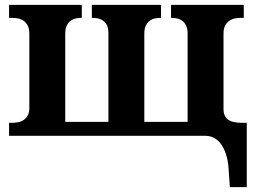

<svg xmlns="http://www.w3.org/2000/svg" viewBox="-20 -556 1050 786"><path d="M356 -536.1H639.2V-482.9H637.2Q627 -482.9 615.2 -480.7Q603.5 -478.5 593.8 -471.7Q584 -464.8 577.4 -452.1Q570.8 -439.5 570.8 -418V-57.1H748V-418Q748 -439.5 741.5 -452.1Q734.9 -464.8 725.1 -471.7Q715.3 -478.5 703.9 -480.7Q692.4 -482.9 682.1 -482.9H680.2V-536.1H978V-482.9H965.8Q955.1 -482.9 942.6 -480.7Q930.2 -478.5 919.7 -471.7Q909.2 -464.8 902.1 -452.1Q895 -439.5 895 -418V-109.9Q895 -92.3 900.9 -81.3Q906.7 -70.3 916.7 -64.2Q926.8 -58.1 939.7 -55.9Q952.6 -53.7 966.8 -53.2H990.2V210H920.9L916 137.2Q913.6 99.6 904.5 73.5Q895.5 47.4 882.6 31Q869.6 14.6 853.8 7.3Q837.9 0 821.8 0H17.1V-53.2H28.8Q39.6 -53.2 52 -55.2Q64.5 -57.1 75.2 -63.7Q85.9 -70.3 93 -82.3Q100.1 -94.2 100.1 -113.8V-418Q100.1 -439.5 93 -452.1Q85.9 -464.8 75.4 -471.7Q64.9 -478.5 52.5 -480.7Q40 -482.9 28.8 -482.9H17.1V-536.1H314.9V-482.9H313Q302.7 -482.9 291.3 -480.7Q279.8 -478.5 270 -471.7Q260.3 -464.8 253.7 -452.1Q247.1 -439.5 247.1 -418V-57.1H423.8V-421.9Q423.8 -441.9 417.2 -453.9Q410.6 -465.8 400.6 -472.4Q390.6 -479 379.2 -481Q367.7 -482.9 357.9 -482.9H356Z"/></svg>

Font: Droid Serif
Style: Bold
Weight: 700
Designer: Monotype Design team
Foundry: Monotype Imaging Inc.
Version: Version 1.03